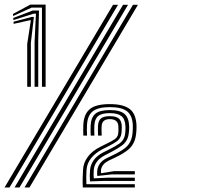

<svg xmlns="http://www.w3.org/2000/svg" viewBox="-75 -821 902 841"><path d="M108.8 -440.8V-787.8H63.8L-17.5 -750.8L-18 -760L57.8 -800.8H124.8V-440.8ZM76.5 -440.8V-637.8L82.5 -761.2H73L-16.2 -733.2L-17 -742.2L68 -774.8H95.8L92.5 -642.2V-440.8ZM44.2 -440.8V-628.8L60.2 -732.2L56.8 -732.5L-15.2 -716.5L-15.8 -725.8L63.2 -746.8H73.5L60.2 -633.2V-440.8ZM-11.2 0 464 -800H485.8L10.5 0ZM-55 0 420.2 -800H442L-33.2 0ZM32.5 0 507.5 -800H529.2L54.2 0ZM351.2 -50.2Q349.5 -60 351.2 -75.2Q352.8 -89.8 362.1 -103.8Q371.5 -117.8 392 -128L422.8 -143Q453.2 -157.5 472.8 -172.6Q492.2 -187.8 500.2 -211.8Q504 -222.2 505.5 -238Q507 -253.8 506.8 -268.2Q506.2 -313 482.9 -332.4Q459.5 -351.8 406 -351.8Q354 -351.8 330.8 -333Q307.5 -314.2 306 -271Q305.5 -260.2 305.5 -249.8Q305.5 -239.2 306.2 -227H290Q289.5 -242.5 289.5 -251.6Q289.5 -260.8 289.8 -271Q291.5 -320.2 317.8 -342.6Q344 -365 406 -365Q466.2 -365 494 -342.9Q521.8 -320.8 523 -268.2Q523.2 -251.2 521.2 -234.5Q519.2 -217.8 515 -206.2Q505.8 -180.5 484.8 -163.9Q463.8 -147.2 429.5 -131L398.5 -116.2Q372.2 -102.2 367.5 -78Q367.2 -73 367.2 -70.1Q367.2 -67.2 367.5 -62.2L425.5 -71.5H515.5V-57.2H414.8ZM319.2 -26.5Q318.2 -39.2 318.2 -51.4Q318.2 -63.5 319.5 -76.8Q321.2 -98.2 335 -118.6Q348.8 -139 378.5 -154.2L409 -169.5Q430.8 -180.5 447.4 -191.9Q464 -203.2 470.2 -222Q473 -229.8 474 -243.1Q475 -256.5 474.5 -268Q473 -299.5 456.8 -312.5Q440.5 -325.5 406 -325.5Q370.2 -325.5 354.9 -312.5Q339.5 -299.5 338.2 -270.8Q337.2 -251 338.5 -227H322.2Q321.2 -253 322 -271Q323.5 -306 342.2 -322.4Q361 -338.8 406 -338.8Q450.8 -338.8 470.1 -322.2Q489.5 -305.8 490.8 -268Q491 -254.2 489.4 -239.8Q487.8 -225.2 484.2 -216.2Q477 -197.2 460.2 -184.5Q443.5 -171.8 415.2 -156.8L384.5 -141Q359.2 -127.5 347.9 -110.6Q336.5 -93.8 335.8 -76Q335 -65.2 334.9 -56.5Q334.8 -47.8 335.8 -39.8L399.5 -42.8H515.5V-28.5H382.2ZM287.8 0Q286.5 -22.2 287.1 -40.9Q287.8 -59.5 288.8 -78Q290 -106.8 308.8 -133.1Q327.5 -159.5 365.5 -178.5L395.8 -193.5Q417.5 -204 427.9 -211.5Q438.2 -219 441.8 -230.8Q443.2 -236.8 443.8 -247.8Q444.2 -258.8 443.5 -268Q441.8 -299.2 406 -299.2Q373 -299.2 370.5 -271Q369.5 -261.5 369.8 -250.8Q370 -240 370.5 -227H354.5Q354 -239 353.9 -249.5Q353.8 -260 354.2 -270.5Q355.8 -293 367.8 -302.6Q379.8 -312.2 406 -312.2Q433 -312.2 445.2 -302.1Q457.5 -292 458.5 -267.8Q458.8 -257.8 457.8 -245.6Q456.8 -233.5 454.8 -227Q449.5 -211 436 -201.5Q422.5 -192 402.8 -182L372.5 -166.8Q343.8 -151.8 324.8 -128.9Q305.8 -106 304 -76.5Q303 -60.5 302.8 -45.4Q302.5 -30.2 303.5 -14.2H515.5V0Z"/></svg>

Font: Big Shoulders Inline Text
Style: Bold
Weight: 700
Designer: Patric King
Foundry: XO Type Co
Version: Version 1.000